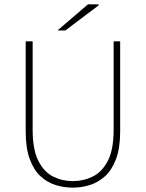

<svg xmlns="http://www.w3.org/2000/svg" viewBox="-20 -850 670 882"><path d="M314 12Q274 12 235.5 0Q197 -12 166 -40.5Q135 -69 116.5 -119.5Q98 -170 98 -246V-660H130V-254Q130 -163 156 -111.5Q182 -60 224 -39Q266 -18 314 -18Q363 -18 406 -39Q449 -60 475.5 -111.5Q502 -163 502 -254V-660H532V-246Q532 -170 513 -119.5Q494 -69 462.5 -40.5Q431 -12 392.5 0Q354 12 314 12ZM244 -710 384 -830H432L434 -826L280 -710Z"/></svg>

Font: Source Sans 3
Style: Regular
Weight: 200
Designer: Paul D. Hunt
Foundry: Adobe
Version: Version 3.046;hotconv 1.0.118;makeotfexe 2.5.65603